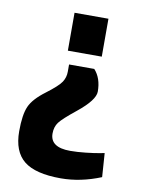

<svg xmlns="http://www.w3.org/2000/svg" viewBox="-80 -556 593 803"><g transform="rotate(10 216.5 -154.0)"><path d="M29 28Q29 -42 44.5 -77.5Q60 -113 111 -151Q160 -188 173 -208Q186 -228 186 -252V-283H293Q324 -249 324 -192Q324 -156 252 -98Q197 -54 182.5 -34.5Q168 -15 168 13Q168 72 253 72Q283 72 319 68Q355 64 376 60L397 56L404 157Q318 192 234 192Q126 192 77.5 153Q29 114 29 28ZM315 -500V-339H171V-500Z"/></g></svg>

Font: TitilliumText
Style: ExtraBold
Weight: 800
Designer: Accademia di Belle Arti di Urbino and others
Foundry: Accademia di Belle Arti di Urbino and others.
Version: Version 60.001